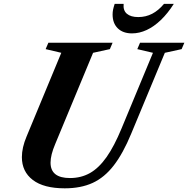

<svg xmlns="http://www.w3.org/2000/svg" viewBox="-20 -988 998 1018"><path d="M323.5 10.5Q212 10.5 154 -33.8Q96 -78 96 -155Q96 -205.5 121 -264.5L305 -708L222 -727.5L236.5 -761.5H577L562.5 -727.5L473.5 -708L273 -225Q260.5 -195.5 254.2 -170.8Q248 -146 248 -125.5Q248 -44 351 -44Q410 -44 457 -70.5Q504 -97 544.8 -154.8Q585.5 -212.5 624.5 -307L791 -708L708 -727.5L722.5 -761.5H957.5L943 -727.5L854 -708L676 -280Q632.5 -174.5 583.2 -110.8Q534 -47 471.2 -18.2Q408.5 10.5 323.5 10.5ZM680 -811Q632 -811 604.5 -837.8Q577 -864.5 577 -911.5Q577 -924.5 579.5 -936.8Q582 -949 588 -967.5H635.5Q632 -932.5 652.8 -915Q673.5 -897.5 713 -897.5Q753 -897.5 786.8 -915Q820.5 -932.5 849.5 -967.5H901.5Q869.5 -917 833 -882Q796.5 -847 757.8 -829Q719 -811 680 -811Z"/></svg>

Font: Libre Caslon Text
Style: Italic
Weight: 400
Italic angle: -22.583°
Designer: Pablo Impallari, Rodrigo Fuenzalida, Katja Schimmel
Foundry: Pablo Impallari, Rodrigo Fuenzalida
Version: Version 2.000